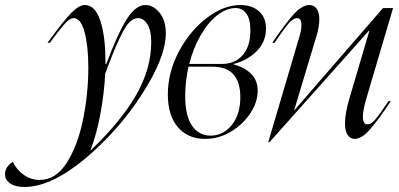

<svg xmlns="http://www.w3.org/2000/svg" viewBox="-195 -540 1586 763"><path d="M-144 103Q-129 135 -100.5 155Q-72 175 -37 175Q27 175 70.5 106.5Q114 38 135 -65Q156 -168 156 -271Q156 -357 141 -412.5Q126 -468 98 -468Q84 -468 66 -449.5Q48 -431 3 -370H-6Q57 -457 88 -488.5Q119 -520 142 -520Q183 -520 203.5 -458Q224 -396 224 -297V-285H227Q273 -407 308.5 -463.5Q344 -520 383 -520Q414 -520 439 -489.5Q464 -459 464 -408Q464 -312 368.5 -164.5Q273 -17 140 93Q7 203 -98 203Q-134 203 -154.5 189Q-175 175 -175 152Q-175 123 -144 103ZM167 56Q288 -60 347 -164Q406 -268 406 -373Q406 -420 390.5 -444Q375 -468 354 -468Q336 -468 320 -452.5Q304 -437 281 -389.5Q258 -342 223 -247Q219 -168 204 -87.5Q189 -7 165 56Z M760 -520Q806 -520 834 -495.5Q862 -471 862 -426Q862 -374 825.5 -337Q789 -300 734 -286V-284Q777 -272 803 -246.5Q829 -221 829 -179Q829 -134 799.5 -89.5Q770 -45 722 -16.5Q674 12 620 12Q552 12 512 -34.5Q472 -81 472 -165Q472 -252 515.5 -334.5Q559 -417 626.5 -468.5Q694 -520 760 -520ZM642 -1Q692 -1 726 -43Q760 -85 760 -154Q760 -275 649 -275H554Q541 -215 541 -158Q541 -80 568 -40.5Q595 -1 642 -1ZM688 -286Q738 -286 769 -320.5Q800 -355 800 -419Q800 -464 784 -486Q768 -508 742 -508Q705 -508 668.5 -479.5Q632 -451 602.5 -400Q573 -349 557 -286Z M1035 -520Q1052 -520 1063 -506Q1074 -492 1074 -463Q1074 -431 1060 -388L974 -102H975L1327 -508H1367L1261 -149Q1247 -101 1247 -76Q1247 -46 1265 -46Q1280 -46 1295.5 -64Q1311 -82 1349 -138H1358Q1311 -67 1277 -27.5Q1243 12 1214 12Q1198 12 1187 -3Q1176 -18 1176 -50Q1176 -89 1193 -147L1273 -418H1271L876 25H871L995 -395Q1003 -422 1003 -441Q1003 -468 986 -468Q970 -468 952 -447Q934 -426 896 -370H887Q937 -444 971 -482Q1005 -520 1035 -520Z"/></svg>

Font: Nyght Serif Light Italic
Style: Regular
Weight: 300
Italic angle: -16°
Designer: Maksym Kobuzan
Version: Version 0.410